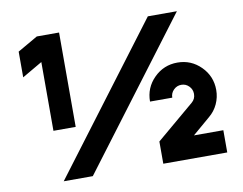

<svg xmlns="http://www.w3.org/2000/svg" viewBox="-76 -801 1146 905"><g transform="rotate(-10 497.0 -348.5)"><path d="M158.7 0 684.1 -696.8H823.2L297.9 0ZM152.3 -242.7V-571.8L55.7 -515.6V-638.7L152.3 -694.3H258.8V-242.7ZM635.3 0V-106.4L816.9 -259.8Q835 -274.9 835 -299.3Q835 -320.8 819.8 -336.2Q804.7 -351.6 783.2 -351.6Q761.7 -351.6 746.3 -336.2Q731 -320.8 731 -299.3H624.5Q624.5 -365.2 670.9 -411.6Q717.3 -458 783.2 -458Q848.6 -458 895 -411.6Q941.4 -365.2 941.4 -299.3Q941.4 -264.2 926.8 -232.4Q912.1 -200.7 885.3 -178.7L800.8 -106.4H941.4V0Z"/></g></svg>

Font: Basically A Sans Serif
Style: Bold
Weight: 700
Designer: Hyung-Suk Kim
Foundry: Mental Design
Version: 1.000